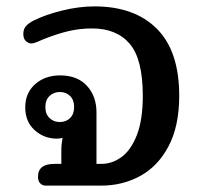

<svg xmlns="http://www.w3.org/2000/svg" viewBox="-20 -581 642 601"><path d="M99 -28Q99 -68 150 -68H172V-112Q172 -130 176 -150Q169 -147 158 -147Q118 -147 88.5 -173.5Q59 -200 59 -245Q59 -290 90 -317.5Q121 -345 168 -345Q222 -345 252 -312.5Q282 -280 282 -229V-68H297Q331 -68 360.5 -89.5Q390 -111 408.5 -158.5Q427 -206 427 -281Q427 -396 386 -444Q345 -492 268 -492Q230 -492 194 -483.5Q158 -475 113 -457Q109 -455 97 -450Q85 -445 78 -445Q70 -445 61.5 -452Q53 -459 53 -475Q53 -490 61.5 -499.5Q70 -509 86 -517Q122 -535 174.5 -548Q227 -561 276 -561Q401 -561 471 -491Q541 -421 541 -281Q541 -187 508 -124Q475 -61 419.5 -30.5Q364 0 297 0H122Q113 0 106 -7Q99 -14 99 -28ZM212 -246Q212 -268 199.5 -280.5Q187 -293 167 -293Q148 -293 135 -280.5Q122 -268 122 -246Q122 -224 135 -211.5Q148 -199 167 -199Q187 -199 199.5 -211.5Q212 -224 212 -246Z"/></svg>

Font: Maitree Semibold
Style: Regular
Weight: 600
Designer: CadsonDemak Team
Foundry: CadsonDemak
Version: Version 1.000